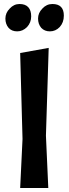

<svg xmlns="http://www.w3.org/2000/svg" viewBox="-20 -933 342 953"><path d="M221.7 -695.3Q218.8 -585.9 208 -259.8Q210.9 -195.3 219.7 0Q184.6 0 80.1 0Q83 -60.5 91.8 -243.2Q88.9 -349.6 80.1 -669.9Q115.2 -675.8 221.7 -695.3ZM28.3 -890.6Q48.8 -913.1 77.1 -913.1Q105.5 -913.1 120.1 -897.5Q134.8 -881.8 134.8 -851.6Q134.8 -821.3 114.3 -798.8Q92.8 -777.3 65.4 -777.3Q38.1 -777.3 22.5 -794.9Q6.8 -813.5 6.8 -840.8Q6.8 -869.1 28.3 -890.6ZM190.4 -890.6Q210.9 -913.1 240.2 -913.1Q296.9 -913.1 296.9 -855.5Q296.9 -821.3 276.4 -798.8Q255.9 -777.3 227.5 -777.3Q201.2 -777.3 184.6 -794.9Q168.9 -813.5 168.9 -840.8Q168.9 -869.1 190.4 -890.6Z"/></svg>

Font: Acme Polish
Style: Regular
Weight: 400
Designer: Juan Pablo del Peral
Version: Version 1.002